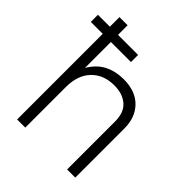

<svg xmlns="http://www.w3.org/2000/svg" viewBox="-239 -919 1048 1048"><g transform="rotate(45 285.0 -395.0)"><path d="M71 0V-790H134V-461Q169 -519 218 -543Q267 -567 327 -567Q419 -567 469.5 -515.5Q520 -464 520 -379V0H457V-370Q457 -440 418 -473.5Q379 -507 315 -507Q233 -507 183.5 -456Q134 -405 134 -313V0ZM-21 -661V-716H289V-661Z"/></g></svg>

Font: BDO Grotesk Light
Style: Regular
Weight: 300
Designer: Deni Anggara
Foundry: Lokal Container
Version: Version 2.000